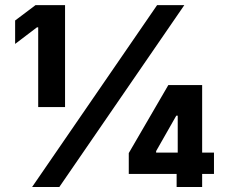

<svg xmlns="http://www.w3.org/2000/svg" viewBox="-20 -748 903 768"><path d="M495.1 -52.2H686.5V0H788.6V-52.2H835.9V-137.7H788.6V-407.7H653.3L495.1 -135.7ZM108.4 0H217.3L717.3 -727.5H608.4ZM240.2 -727.5H122.1L40.5 -666V-572.3L127.9 -638.7H132.8V-319.8H240.2ZM690.9 -137.7H604.5V-143.6L685.1 -285.2H690.9Z"/></svg>

Font: Inter ExtraBold
Style: Regular
Weight: 800
Designer: Rasmus Andersson
Foundry: rsms
Version: Version 4.001;git-9221beed3